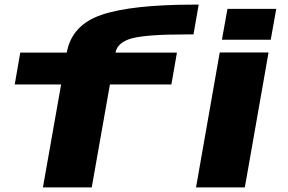

<svg xmlns="http://www.w3.org/2000/svg" viewBox="-20 -814 1252 834"><path d="M166.5 0 245.5 -447H44L68 -585.5H270Q291.5 -705.5 421 -749.5Q551.5 -794 826.5 -794H843L820.5 -664.5H790Q616.5 -664.5 553 -647.5Q490.5 -630.5 481.5 -585.5H748.5L724.5 -447H457.5L378.5 0ZM831.5 0 934.5 -586H1146.5L1043.5 0ZM968 -775.5H1180L1156 -641.5H944Z"/></svg>

Font: Anybody UltraExpanded Regular
Style: Bold Italic
Weight: 700
Width: 9
Italic angle: -10°
Designer: Tyler Finck
Foundry: Etcetera Type Company
Version: Version 1.010; ttfautohint (v1.8.3) -l 8 -r 50 -G 200 -x 14 